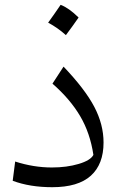

<svg xmlns="http://www.w3.org/2000/svg" viewBox="-20 -778 521 804"><path d="M413.6 -181.2Q413.6 -90.3 360.4 -42.2Q307.1 5.9 198.7 5.9Q105 5.9 33.2 -21L43.5 -101.6Q120.6 -76.7 197.3 -76.7Q259.8 -76.7 309.6 -91.6Q359.4 -106.4 371.1 -129.4Q357.4 -221.2 315.4 -292.2Q273.4 -363.3 199.7 -427.7L246.1 -499Q335.9 -404.8 374.8 -330.8Q413.6 -256.8 413.6 -181.2ZM233.9 -757.8Q268.6 -744.6 309.1 -704.6Q282.7 -666.5 255.9 -630.9Q239.3 -646 220.5 -659.2Q201.7 -672.4 181.6 -683.1Q195.3 -701.7 207.8 -720Q220.2 -738.3 233.9 -757.8Z"/></svg>

Font: Pinar DS1 Regular
Style: Regular
Weight: 400
Designer: Amin Abedi
Version: Version 3.000